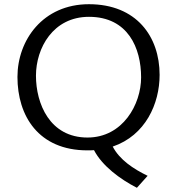

<svg xmlns="http://www.w3.org/2000/svg" viewBox="-20 -705 812 913"><path d="M63 -339C63 -155 162 10 396 10C406 10 417 10 427 9C466 84 551 147 631 188L682 131C614 98 549 55 516 -8C672 -61 739 -212 739 -349C739 -531 629 -685 403 -685C184 -685 63 -514 63 -339ZM151 -345C151 -476 232 -625 403 -625C589 -625 651 -476 651 -337C651 -209 564 -51 396 -51C216 -51 151 -213 151 -345Z"/></svg>

Font: KpMath
Style: Sans
Weight: 400
Version: Version 0.64